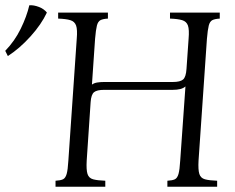

<svg xmlns="http://www.w3.org/2000/svg" viewBox="-20 -713 899 733"><path d="M192 0V-23Q211 -24 220.5 -28.5Q230 -33 234.5 -49Q239 -65 241 -100L273 -565Q276 -600 270.5 -615.5Q265 -631 248.5 -636Q232 -641 202 -642V-665H392V-642Q373 -641 363.5 -636Q354 -631 350 -615.5Q346 -600 343 -565L331 -390Q339 -396 351 -398Q363 -400 378 -400H640Q668 -400 679 -409.5Q690 -419 692 -450L700 -565Q703 -600 697.5 -615.5Q692 -631 675.5 -636Q659 -641 629 -642V-665H819V-642Q800 -641 790.5 -636Q781 -631 777 -615.5Q773 -600 770 -565L738 -100Q736 -65 741 -49Q746 -33 762.5 -28.5Q779 -24 809 -23V0H619V-23Q638 -24 647.5 -28.5Q657 -33 661.5 -49Q666 -65 668 -100L688 -383Q680 -376 668 -373Q656 -370 640 -370H378Q350 -370 339 -361Q328 -352 326 -323L311 -100Q309 -65 314 -49Q319 -33 335.5 -28.5Q352 -24 382 -23V0ZM92 -693Q109 -694 128.5 -686.5Q148 -679 159 -665Q138 -620 96.5 -574Q55 -528 10 -499L0 -519Q36 -556 59 -603Q82 -650 92 -693Z"/></svg>

Font: Bona Nova
Style: Italic
Weight: 400
Italic angle: -4°
Designer: Mateusz Machalski
Foundry: Capitalics
Version: Version 4.001; ttfautohint (v1.8.3)